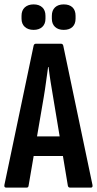

<svg xmlns="http://www.w3.org/2000/svg" viewBox="-20 -854 442 874"><path d="M8 0Q-2 0 0 -12L133 -646Q135 -655 144 -655H257Q266 -655 268 -646L401 -12Q403 0 394 0H299Q291 0 289 -8L222 -411Q216 -446 210.5 -480.5Q205 -515 201 -549H199Q194 -515 189.5 -480.5Q185 -446 179 -411L110 -8Q109 0 101 0ZM117 -144 133 -233H265L282 -144ZM133 -718Q108 -718 93 -731.5Q78 -745 78 -769V-782Q78 -807 93 -820.5Q108 -834 133 -834Q158 -834 172.5 -820.5Q187 -807 187 -782V-769Q187 -745 172.5 -731.5Q158 -718 133 -718ZM270 -718Q245 -718 230.5 -731.5Q216 -745 216 -769V-782Q216 -807 230.5 -820.5Q245 -834 270 -834Q296 -834 310 -820.5Q324 -807 324 -782V-769Q324 -745 310 -731.5Q296 -718 270 -718Z"/></svg>

Font: Sofia Sans Extra Condensed
Style: Bold
Weight: 700
Designer: Botio Nikoltchev, Ani Petrova
Foundry: lettersoup
Version: Version 4.101